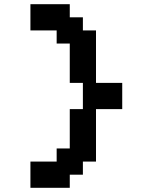

<svg xmlns="http://www.w3.org/2000/svg" viewBox="-20 -1020 790 915"><path d="M125 -125V-250H250V-312.5H312.5V-500H375V-625H312.5V-812.5H250V-875H125V-1000H312.5V-937.5H375V-875H437.5V-625H562.5V-500H437.5V-250H375V-187.5H312.5V-125Z"/></svg>

Font: Better VCR
Style: Regular
Weight: 400
Designer: artdzyk
Foundry: https://fontstruct.com
Version: Version 1.0